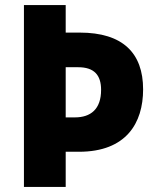

<svg xmlns="http://www.w3.org/2000/svg" viewBox="-20 -734 613 754"><path d="M542 -383C542 -526 462 -606 293 -606H238V-714H74V0H238V-138H290C476 -138 542 -251 542 -383ZM274 -273H238V-470H287C350 -470 377 -439 377 -381C377 -305 336 -273 274 -273Z"/></svg>

Font: Noto Sans Georgian SemiCondensed ExtraBold
Style: Regular
Weight: 800
Width: 4
Designer: Monotype Design Team, Akaki Razmadze
Foundry: Google LLC
Version: Version 2.005